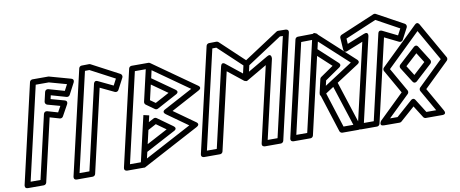

<svg xmlns="http://www.w3.org/2000/svg" viewBox="-77 -1273 3933 1643"><g transform="rotate(-10 1889.0 -451.5)"><path d="M381.9 -723.5 512.8 -686.1C524.1 -682.8 536.4 -688.3 541.8 -698.5L593.7 -797.3C596.7 -803 605.9 -825.3 578.2 -833L394.5 -884.1C392.4 -884.7 389.6 -885 387.8 -885H250.8C239 -885 228.8 -876.1 226.4 -865.6L27.9 -5.6C26.5 0.3 22.8 25 52.2 25H189.2C201.1 25 211.2 16.1 213.6 5.6L339.4 -539.2L423.6 -514.8C434.9 -511.5 447.1 -517.1 452.4 -526.7L505.9 -623.5C508.7 -628.7 519.3 -651.8 490.6 -659.7L374.6 -691.7ZM370.3 -778.8C355 -783.1 342 -773 339.1 -760.3L320.5 -679.5C317.7 -667.4 325.1 -653.4 338.2 -649.8L446.8 -619.9L418.3 -568.4L328 -594.6C312.4 -599.2 299.5 -588.9 296.6 -576.3L169.3 -25H83.7L270.7 -835H384.4L535 -793.2L506.9 -739.7Z M477.2 25H614.2C626.1 25 636.2 16.1 638.6 5.6L804.9 -714.7L926.7 -656.6C939 -650.7 953.7 -656.3 959.6 -667.5L1011.5 -766.3C1018.1 -778.9 1012 -794.3 1001 -800.1L762.4 -926.1C758.7 -928.1 754.3 -929.1 750.3 -929L685.8 -928C674 -927.8 664.2 -918.6 661.9 -908.6L452.9 -5.6C451.5 0.3 447.8 25 477.2 25ZM508.7 -25 706.2 -878.3 744.7 -878.9 955.6 -767.5 926.5 -712 798.3 -773.3C772.1 -785.8 764.6 -762.5 763.2 -756.3L594.4 -25Z M1119.2 -360.5 1168.6 -352.1 1181.7 -407.8C1181.4 -406.8 1133.2 -420.2 1133 -419.2L1107.1 -308.6L1041.6 -25H946.9L1126.3 -802H1221L1158.1 -529.6C1155.8 -519.6 1160.5 -509 1168 -503.6L1238.9 -453.1C1246.6 -447.6 1257.2 -447.2 1265.2 -451.5L1437 -544C1437 -544 1475.8 -560.9 1439.6 -586.4L1253.2 -717.8L1268.5 -785L1574.7 -568.9L1325.8 -435.5C1325.8 -435.5 1287.1 -418.8 1323.1 -393.1L1504.3 -264.1L1098.4 -48L1111.3 -103.3L1366.5 -238.9C1366.5 -238.9 1405.3 -255.5 1369.3 -281.3L1240.2 -373.8C1232.5 -379.4 1221.9 -379.8 1213.8 -375.5L1168.4 -351.2L1181.7 -407.8C1181.9 -408.8 1132.7 -418.2 1133 -419.2ZM1067.7 24.9C1071.6 24.8 1069.8 23.9 1073.3 22.1L1563.5 -238.9C1602.6 -259.8 1566.3 -281.4 1566.3 -281.4L1384.9 -410.5L1634 -544C1673.1 -564.9 1636.6 -586.4 1636.6 -586.4L1267 -847.3C1262.7 -850.4 1257.7 -852 1252.4 -852H1106.4C1095.7 -852 1084.7 -844.2 1082.1 -832.6L891.1 -5.6C884.5 23 909.4 25 915.5 25H1061.5C1064.5 25 1064.2 26.6 1067.7 24.9ZM1153.3 -286.3 1223.8 -324.1 1307.4 -264.1 1125.9 -167.6ZM1240.8 -665.4 1377.7 -568.8 1255.2 -502.9 1210.6 -534.7Z M2034.1 -557.6 2051.2 -552.2C2055.1 -552.4 2059 -553.5 2062.4 -555.5L2238.3 -658L2087.7 -5.6C2081.1 23 2105.9 25 2112 25H2249C2259.8 25 2270.7 17.1 2273.4 5.6L2481.4 -897.4C2487.8 -925.3 2463.9 -927.9 2457.4 -928L2393.4 -929C2389.3 -929.1 2383.5 -927.7 2379.3 -924.9L2080.2 -728.7L1874.6 -922.2C1870.7 -925.8 1863.7 -929.1 1857 -929L1792.6 -928C1782.3 -927.8 1771.3 -920.2 1768.6 -908.6L1559.6 -5.6C1553 23 1577.9 25 1584 25H1721C1731.7 25 1742.7 17.2 1745.3 5.6L1900 -664.4ZM2049.8 -688.6 2034.3 -621.4 1900.2 -728.3C1900.2 -728.3 1870.1 -757.1 1860.2 -714.3L1701.1 -25H1615.4L1812.9 -878.3L1847.7 -878.8ZM2099.5 -681.6 2400.3 -878.9 2425.7 -878.5 2229.1 -25H2143.5L2300 -703.1C2300 -703.1 2305.8 -755.3 2263.1 -730.3L2087.1 -627.8Z M2887.9 -25H2802.5L2705.4 -329.4L2774.8 -374.3ZM2922.2 25C2958.1 25 2946.6 -6.1 2946 -7.7L2812.4 -420.7C2802.1 -452.5 2777.6 -435.7 2775 -434L2662.2 -361C2654.2 -355.8 2648.3 -343.7 2651.9 -332.4L2760.4 7.6C2763.4 17 2773.1 25 2784.3 25ZM2712.5 -779.5 2959 -553.4 2714 -394.6 2724.5 -439.9 2854.4 -529.4C2859.5 -533 2878.6 -548.6 2857.2 -568.4L2697.9 -715.5ZM2714.6 -845.4C2680.2 -876.9 2673.3 -832.6 2673.3 -832.6L2646 -712.6C2644.3 -705.2 2646.6 -694.9 2653.4 -688.6L2800.3 -552.9L2688.1 -475.6C2683.1 -472.1 2679.3 -466.7 2677.9 -460.6L2651.4 -345.6C2640.5 -298.3 2689.3 -319 2689.3 -319L3013.3 -529C3041.1 -547 3019.1 -566.2 3016.6 -568.4ZM2666.2 -801.6 2486.9 -25H2392.2L2571.2 -800.3ZM2722 -821.4C2729.3 -853 2701 -852 2697.3 -852L2550.9 -850C2540.6 -849.9 2529.5 -842.2 2526.9 -830.6L2336.4 -5.6C2329.8 23 2354.6 25 2360.8 25H2506.8C2517.5 25 2528.5 17.2 2531.1 5.6Z M3065.1 -25H2979.4L3146.1 -747.1C3146.1 -747.1 3157.8 -794.1 3112.5 -775.9L2961.1 -715.2L2958.1 -761.8L3228.6 -876.3L3426.6 -767.8L3397.4 -712.3L3269.8 -775.1C3264.4 -777.8 3241.1 -787.2 3234.4 -758.3ZM3085 25C3095.8 25 3106.7 17.2 3109.4 5.6L3276 -716.4L3397.2 -656.7C3409 -650.9 3424.1 -655.6 3430.4 -667.5L3482.3 -766.3C3487.7 -776.7 3484.7 -793 3472.1 -799.9L3242 -925.9C3235.4 -929.6 3227.2 -930 3220.2 -927L2922.3 -801C2914 -797.4 2906.4 -787.4 2907.1 -776.4L2913.4 -677.5C2915.8 -639.5 2947.6 -655.9 2947.6 -655.9L3086.7 -711.7L2923.6 -5.6C2917 23 2941.9 25 2948 25Z M3525.1 -534.3 3579.1 -448.7 3476.1 -354.4 3422.1 -440ZM3551.4 -586.3C3536.9 -609.3 3518.7 -596.3 3513.4 -591.4L3373 -462.8C3365.1 -455.6 3362 -441.6 3368.7 -431L3449.7 -302.4C3464.3 -279.4 3482.5 -292.5 3487.8 -297.3L3628.2 -425.9C3636.1 -433.1 3639.2 -447.1 3632.5 -457.7ZM3556.1 -778 3230.6 -462.3C3222.1 -454.1 3221.4 -440.6 3226.3 -432L3343.1 -226.6L3128 -17.9C3128 -17.9 3096.7 24.8 3145.3 25L3281.2 25.6C3287.4 25.7 3293.5 23.3 3297.9 19.4L3422.2 -90.4L3487.6 13.3C3492.2 20.6 3500.5 25 3508.8 25H3650.6C3650.6 25 3695.4 28.1 3672.3 -12.4L3555.5 -217.7L3770.6 -426.4C3779.1 -434.7 3779.8 -448.1 3774.9 -456.7L3595.2 -772.5C3593.6 -775.4 3579.8 -801 3556.1 -778ZM3567.7 -719.7 3721.9 -448.8 3506.7 -240.1C3499.6 -233.2 3496.6 -220.1 3502.4 -209.8L3607.6 -25H3522.5L3448.8 -141.9C3434.8 -164.3 3416.8 -152.4 3411.1 -147.4L3271.9 -24.4L3206.8 -24.7L3391.9 -204.2C3399 -211.1 3402 -224.2 3396.2 -234.6L3279.3 -439.9Z"/></g></svg>

Font: Stormning Aesir
Style: Regular
Weight: 400
Designer: Robert Jablonski, Mew Too
Foundry: Cannot Into Space Fonts
Version: Version 0.90